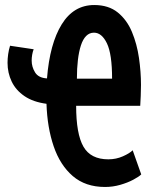

<svg xmlns="http://www.w3.org/2000/svg" viewBox="-20 -729 600 764"><path d="M398 15Q320 15 269.5 -28.5Q219 -72 193.5 -147Q168 -222 165 -316Q112 -323 77.5 -346.5Q43 -370 26.5 -404.5Q10 -439 10 -479Q10 -496 12.5 -513.5Q15 -531 20 -547L114 -533Q110 -523 108 -511Q106 -499 106 -488Q106 -463 119.5 -441Q133 -419 167 -417Q178 -555 225.5 -632Q273 -709 355 -709Q412 -709 448.5 -679.5Q485 -650 505 -602Q525 -554 533 -498.5Q541 -443 541 -391Q541 -369 540 -347.5Q539 -326 538 -308H283Q283 -196 312 -145.5Q341 -95 411 -95Q442 -95 469 -107Q496 -119 508 -131L542 -35Q533 -26 510.5 -14Q488 -2 458.5 6.5Q429 15 398 15ZM286 -416H426Q426 -514 405.5 -556.5Q385 -599 354 -599Q336 -599 323 -586Q310 -573 302 -548.5Q294 -524 290 -490.5Q286 -457 286 -416Z"/></svg>

Font: Ubuntu Sans Mono
Style: Regular
Weight: 400
Monospace: yes
Designer: Dalton Maag Ltd
Foundry: Dalton Maag Ltd
Version: Version 1.006